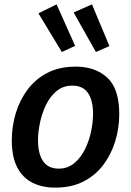

<svg xmlns="http://www.w3.org/2000/svg" viewBox="-20 -848 599 879"><path d="M327 -543Q416 -543 471 -492.5Q526 -442 526 -325Q526 -263 508 -203Q490 -143 454 -94.5Q418 -46 363 -17.5Q308 11 233 11Q174 11 129.5 -11Q85 -33 59.5 -80.5Q34 -128 34 -206Q34 -269 52 -329Q70 -389 106 -437.5Q142 -486 197 -514.5Q252 -543 327 -543ZM311 -456Q269 -456 239 -431Q209 -406 190.5 -367.5Q172 -329 163 -286Q154 -243 154 -206Q154 -145 177 -110.5Q200 -76 249 -76Q290 -76 320 -101Q350 -126 369 -164.5Q388 -203 397 -246.5Q406 -290 406 -327Q406 -388 383 -422Q360 -456 311 -456ZM263 -610 156 -787 239 -828 324 -638ZM419 -610 317 -791 401 -828 481 -637Z"/></svg>

Font: Bitter SemiBold
Style: Italic
Weight: 600
Italic angle: -9°
Designer: Sol Matas, and Bitter project Authors
Foundry: Sol Matas
Version: Version 2.001